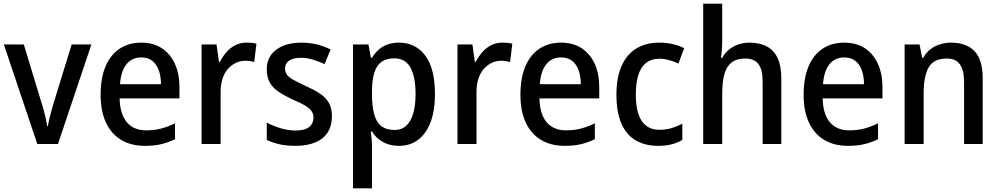

<svg xmlns="http://www.w3.org/2000/svg" viewBox="-20 -780 5416 1040"><path d="M182 0 1 -539H109L204 -226Q211 -206 217 -183Q223 -160 228 -138Q233 -116 235 -97H239Q242 -112 246.5 -133Q251 -154 257.5 -176.5Q264 -199 270 -220L368 -539H475L294 0Z M745 -549Q811 -549 857 -518.5Q903 -488 927.5 -434Q952 -380 952 -307V-247H628Q630 -162 667 -118Q704 -74 772 -74Q816 -74 852.5 -83.5Q889 -93 928 -112V-26Q891 -8 853 1Q815 10 765 10Q690 10 636 -22.5Q582 -55 553.5 -117Q525 -179 525 -266Q525 -357 551.5 -420Q578 -483 627.5 -516Q677 -549 745 -549ZM745 -469Q695 -469 665 -432Q635 -395 630 -324H852Q852 -366 840.5 -398.5Q829 -431 805.5 -450Q782 -469 745 -469Z M1314 -549Q1327 -549 1342 -548Q1357 -547 1369 -543L1357 -444Q1347 -447 1333.5 -449Q1320 -451 1308 -451Q1281 -451 1256.5 -439Q1232 -427 1213.5 -405.5Q1195 -384 1185 -352.5Q1175 -321 1175 -282V0H1072V-539H1153L1166 -445H1171Q1186 -474 1207 -498Q1228 -522 1255 -535.5Q1282 -549 1314 -549Z M1778 -151Q1778 -99 1755 -63Q1732 -27 1687.5 -8.5Q1643 10 1581 10Q1532 10 1494 1.5Q1456 -7 1425 -22V-116Q1456 -99 1498 -86Q1540 -73 1581 -73Q1631 -73 1654.5 -92Q1678 -111 1678 -143Q1678 -161 1669 -176Q1660 -191 1636 -206Q1612 -221 1567 -240Q1522 -261 1490.5 -282Q1459 -303 1442 -332Q1425 -361 1425 -404Q1425 -473 1476.5 -511Q1528 -549 1612 -549Q1657 -549 1696 -539.5Q1735 -530 1771 -512L1738 -433Q1707 -447 1675 -457Q1643 -467 1610 -467Q1568 -467 1546 -451.5Q1524 -436 1524 -409Q1524 -390 1534 -375.5Q1544 -361 1569 -347.5Q1594 -334 1637 -314Q1681 -294 1712.5 -273.5Q1744 -253 1761 -223.5Q1778 -194 1778 -151Z M2141 -549Q2231 -549 2283.5 -479Q2336 -409 2336 -270Q2336 -180 2312 -117.5Q2288 -55 2244.5 -22.5Q2201 10 2141 10Q2106 10 2078.5 0Q2051 -10 2030 -27.5Q2009 -45 1995 -68H1989Q1991 -48 1993 -25.5Q1995 -3 1995 15V240H1892V-539H1976L1989 -467H1995Q2010 -492 2030.5 -510.5Q2051 -529 2078.5 -539Q2106 -549 2141 -549ZM2116 -464Q2073 -464 2046.5 -445Q2020 -426 2007.5 -386.5Q1995 -347 1995 -287V-268Q1995 -205 2006.5 -162Q2018 -119 2045 -97.5Q2072 -76 2117 -76Q2156 -76 2181 -99.5Q2206 -123 2218.5 -166.5Q2231 -210 2231 -271Q2231 -363 2203.5 -413.5Q2176 -464 2116 -464Z M2700 -549Q2713 -549 2728 -548Q2743 -547 2755 -543L2743 -444Q2733 -447 2719.5 -449Q2706 -451 2694 -451Q2667 -451 2642.5 -439Q2618 -427 2599.5 -405.5Q2581 -384 2571 -352.5Q2561 -321 2561 -282V0H2458V-539H2539L2552 -445H2557Q2572 -474 2593 -498Q2614 -522 2641 -535.5Q2668 -549 2700 -549Z M3019 -549Q3085 -549 3131 -518.5Q3177 -488 3201.5 -434Q3226 -380 3226 -307V-247H2902Q2904 -162 2941 -118Q2978 -74 3046 -74Q3090 -74 3126.5 -83.5Q3163 -93 3202 -112V-26Q3165 -8 3127 1Q3089 10 3039 10Q2964 10 2910 -22.5Q2856 -55 2827.5 -117Q2799 -179 2799 -266Q2799 -357 2825.5 -420Q2852 -483 2901.5 -516Q2951 -549 3019 -549ZM3019 -469Q2969 -469 2939 -432Q2909 -395 2904 -324H3126Q3126 -366 3114.5 -398.5Q3103 -431 3079.5 -450Q3056 -469 3019 -469Z M3544 10Q3475 10 3424 -19.5Q3373 -49 3346 -110.5Q3319 -172 3319 -267Q3319 -361 3347.5 -424Q3376 -487 3428 -518Q3480 -549 3550 -549Q3592 -549 3626.5 -540.5Q3661 -532 3686 -519L3655 -436Q3631 -447 3604 -454.5Q3577 -462 3552 -462Q3509 -462 3480.5 -440Q3452 -418 3438 -375Q3424 -332 3424 -267Q3424 -205 3438 -162.5Q3452 -120 3480.5 -98.5Q3509 -77 3550 -77Q3587 -77 3617.5 -86Q3648 -95 3676 -110V-22Q3649 -6 3617 2Q3585 10 3544 10Z M3892 -558Q3892 -533 3890 -509Q3888 -485 3885 -467H3892Q3907 -494 3929.5 -512Q3952 -530 3980 -539.5Q4008 -549 4039 -549Q4096 -549 4134.5 -528Q4173 -507 4192.5 -464.5Q4212 -422 4212 -355V0H4111V-338Q4111 -402 4088.5 -432.5Q4066 -463 4017 -463Q3970 -463 3942.5 -441.5Q3915 -420 3903.5 -377.5Q3892 -335 3892 -272V0H3789V-760H3892Z M4553 -549Q4619 -549 4665 -518.5Q4711 -488 4735.5 -434Q4760 -380 4760 -307V-247H4436Q4438 -162 4475 -118Q4512 -74 4580 -74Q4624 -74 4660.5 -83.5Q4697 -93 4736 -112V-26Q4699 -8 4661 1Q4623 10 4573 10Q4498 10 4444 -22.5Q4390 -55 4361.5 -117Q4333 -179 4333 -266Q4333 -357 4359.5 -420Q4386 -483 4435.5 -516Q4485 -549 4553 -549ZM4553 -469Q4503 -469 4473 -432Q4443 -395 4438 -324H4660Q4660 -366 4648.5 -398.5Q4637 -431 4613.5 -450Q4590 -469 4553 -469Z M5131 -549Q5215 -549 5259 -502.5Q5303 -456 5303 -356V0H5202V-338Q5202 -400 5179.5 -431.5Q5157 -463 5108 -463Q5038 -463 5010.5 -415.5Q4983 -368 4983 -273V0H4880V-539H4961L4975 -467H4981Q4996 -495 5019.5 -513Q5043 -531 5071.5 -540Q5100 -549 5131 -549Z"/></svg>

Font: Noto Sans Hebrew SemiCondensed Medium
Style: Regular
Weight: 500
Width: 4
Designer: Monotype Design Team
Foundry: Monotype Imaging Inc.
Version: Version 2.003